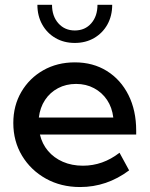

<svg xmlns="http://www.w3.org/2000/svg" viewBox="-20 -752 609 782"><path d="M505.9 -58.1Q415 9.8 306.2 9.8Q228.5 9.8 167 -24.4Q105.5 -58.6 69.8 -117.7Q34.2 -176.8 34.2 -251Q34.2 -321.8 66.9 -377.7Q99.6 -433.6 156.2 -465.8Q212.9 -498 284.7 -498Q358.9 -498 415.3 -462.9Q471.7 -427.7 503.2 -365Q534.7 -302.2 534.7 -219.7V-204.1H142.6Q151.4 -166 175.5 -137.5Q199.7 -108.9 236.1 -93Q272.5 -77.1 317.9 -77.1Q398.9 -77.1 466.8 -129.9ZM138.2 -273.4H441.4Q436.5 -314.5 416 -345Q395.5 -375.5 363 -392.8Q330.6 -410.2 290 -410.2Q249 -410.2 216.3 -392.8Q183.6 -375.5 163.3 -344.7Q143.1 -314 138.2 -273.4ZM437 -732.4Q437 -687.5 417.5 -652.3Q397.9 -617.2 363.5 -597.2Q329.1 -577.1 284.7 -577.1Q240.2 -577.1 205.8 -597.2Q171.4 -617.2 151.9 -652.3Q132.3 -687.5 132.3 -732.4H191.9Q191.9 -686 217.8 -657Q243.7 -627.9 284.7 -627.9Q326.2 -627.9 351.6 -657Q377 -686 377 -732.4Z"/></svg>

Font: Kumbh Sans Medium
Style: Regular
Weight: 500
Version: Version 1.005